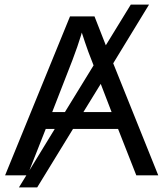

<svg xmlns="http://www.w3.org/2000/svg" viewBox="-20 -759 707 831"><path d="M570 0 491 -201H296L141 52H62L94 0H2L283 -688H389L438 -563L546 -739H625L470 -485L665 0ZM206 -274H261L385 -476Q358 -544 347.5 -577Q337 -610 334 -618L330 -604Q317 -561 294 -500ZM416 -396 341 -274H463ZM107 -21 217 -201H178Z"/></svg>

Font: Libra Sans
Style: Regular
Weight: 400
Foundry: Context Ltd
Version: Version 1.000; ttfautohint (v1.3)